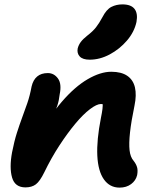

<svg xmlns="http://www.w3.org/2000/svg" viewBox="-20 -845 708 875"><path d="M525 10Q480 10 453.5 -27.5Q427 -65 423.5 -135.5Q420 -206 440 -308Q445 -332 447 -348.5Q449 -365 447.5 -376Q446 -387 440.5 -395.5Q435 -404 425 -411Q450 -411 466.5 -402.5Q483 -394 489 -377.5Q495 -361 487 -333Q475 -355 464.5 -363Q454 -371 440 -371Q421 -371 390 -347.5Q359 -324 323.5 -281.5Q288 -239 251 -182.5Q214 -126 182 -60Q162 -19 143.5 -5Q125 9 96 9Q48 9 35 -36Q22 -81 35 -151Q45 -202 57 -239.5Q69 -277 81 -309.5Q93 -342 104.5 -375Q116 -408 124 -451Q131 -481 149.5 -496.5Q168 -512 198 -512Q226 -512 244 -487.5Q262 -463 252 -415Q249 -387 241.5 -364.5Q234 -342 223 -317Q212 -292 200 -256Q188 -220 175 -165L147 -208Q202 -312 261.5 -381Q321 -450 379.5 -484Q438 -518 487 -518Q533 -518 560 -499.5Q587 -481 595 -446.5Q603 -412 593 -364Q578 -292 572.5 -241.5Q567 -191 570.5 -160Q574 -129 589 -112Q600 -98 604.5 -83.5Q609 -69 605 -47Q599 -22 577.5 -6Q556 10 525 10ZM389 -573Q357 -573 343.5 -587.5Q330 -602 334 -624Q338 -640 348 -653.5Q358 -667 377 -682Q403 -702 417.5 -720.5Q432 -739 447 -767Q465 -802 487.5 -813.5Q510 -825 538 -825Q577 -825 593 -804.5Q609 -784 602 -745Q592 -699 558.5 -660Q525 -621 480 -597Q435 -573 389 -573Z"/></svg>

Font: Shantell Sans
Style: Bold Italic
Weight: 700
Italic angle: -11°
Designer: Stephen Nixon, Anya Danilova, Shantell Martin
Foundry: Arrow Type
Version: Version 1.011;[c5ecc13dd]